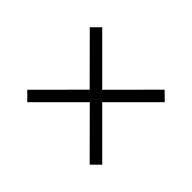

<svg xmlns="http://www.w3.org/2000/svg" viewBox="-84 -681 643 643"><g transform="rotate(-45 237.5 -359.5)"><path d="M415 -212 267 -359.5 415 -507.5 385.5 -537 237.5 -389.5 89.5 -537 60 -507.5 208 -359.5 60 -212 89.5 -182 237.5 -330 385.5 -182Z"/></g></svg>

Font: Vela Sans ExtLt
Style: Regular
Weight: 200
Designer: Principal design: Mikhail Sharanda - project Manrope.
Design modification: Ravid Balaliev
Foundry: Mikhail Sharanda
Version: Version 1.001